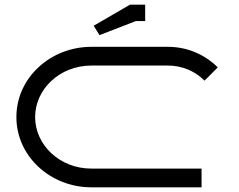

<svg xmlns="http://www.w3.org/2000/svg" viewBox="-20 -800 1020 820"><path d="M380 -690 405 -650 560 -710H600V-780H535ZM840.8 0V-80H370C235 -80 130 -181.1 130 -300C130 -418.9 235 -520 370 -520H697.8C758.7 -520 813.6 -495.5 853.5 -455.6L910 -512.2C855.7 -566.4 780.6 -600 697.8 -600H370C195.9 -600 50 -468.1 50 -300C50 -131.9 195.9 0 370 0Z"/></svg>

Font: KetosagCBd
Style: Regular
Weight: 500
Designer: gluk
Foundry: gluk
Version: Version 00.0024